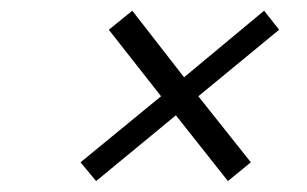

<svg xmlns="http://www.w3.org/2000/svg" viewBox="-20 -408 567 355"><path d="M346.7 -230 443.8 -107.9 401.4 -73.2 305.2 -194.8 157.7 -73.2 128.9 -107.9 277.8 -230 181.2 -353 224.6 -388.2 320.3 -265.1 468.3 -388.2 496.1 -353Z"/></svg>

Font: Linux Biolinum O
Style: Italic
Weight: 400
Italic angle: -12°
Designer: Philipp H. Poll
Foundry: Philipp H. Poll
Version: Version 1.1.3